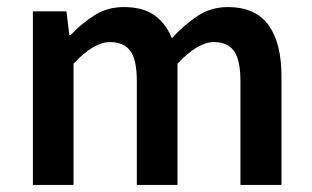

<svg xmlns="http://www.w3.org/2000/svg" viewBox="-20 -523 883 543"><path d="M73 0V-491H168L176 -424H180Q211 -457 247.5 -480Q284 -503 330 -503Q384 -503 416.5 -480Q449 -457 466 -415Q501 -453 539 -478Q577 -503 624 -503Q702 -503 739 -452.5Q776 -402 776 -308V0H660V-293Q660 -354 641.5 -379Q623 -404 585 -404Q539 -404 482 -343V0H367V-293Q367 -354 348.5 -379Q330 -404 291 -404Q245 -404 188 -343V0Z"/></svg>

Font: TT Toshiba Sans Medium
Style: Regular
Weight: 500
Designer: Paul D. Hunt
Foundry: Toshiba Corporation
Version: Version 2.020;PS 2.000;hotconv 1.0.86;makeotf.lib2.5.63406